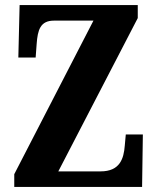

<svg xmlns="http://www.w3.org/2000/svg" viewBox="-20 -734 619 754"><path d="M36 0H538L541 -206H474L470 -162C466 -111 451 -61 375 -61H209L521 -663V-714H57L52 -508H120L124 -562C128 -616 138 -653 192 -653H347L36 -50Z"/></svg>

Font: Noto Serif Lao ExtraCondensed ExtraBold
Style: Regular
Weight: 800
Width: 2
Designer: Monotype Design Team
Foundry: Monotype Imaging Inc.
Version: Version 2.003